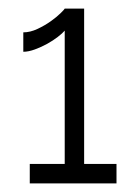

<svg xmlns="http://www.w3.org/2000/svg" viewBox="-20 -831 312 445"><path d="M250 -451V-406H49V-451H130V-760Q125 -754 114 -745.5Q103 -737 89.5 -729.5Q76 -722 61 -716.5Q46 -711 34 -711V-756Q50 -756 67 -764Q84 -772 98 -782Q112 -792 121 -801Q130 -810 130 -811H175V-451Z"/></svg>

Font: Oxford Sans
Style: Regular
Weight: 400
Designer: Matt McInerney, Pablo Impallari, Rodrigo Fuenzalida
Foundry: Matt McInerney, Pablo Impallari, Rodrigo Fuenzalida
Version: Version 3.000g; ttfautohint (v1.5) -l 8 -r 28 -G 28 -x 14 -D